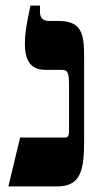

<svg xmlns="http://www.w3.org/2000/svg" viewBox="-20 -667 347 687"><path d="M10 0H184C265 0 281 -51 281 -160V-464C281 -547 272 -592 189 -592H158C135 -592 123 -601 123 -625V-647H89C74 -578 69 -543 69 -512C69 -448 91 -417 143 -417H201C223 -417 227 -406 227 -361V-195C227 -182 222 -175 215 -175H52Z"/></svg>

Font: Noto Serif Hebrew ExtraCondensed Black
Style: Regular
Weight: 900
Width: 2
Designer: Monotype Design Team
Foundry: Monotype Imaging Inc.
Version: Version 2.004